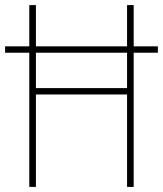

<svg xmlns="http://www.w3.org/2000/svg" viewBox="-20 -734 640 754"><path d="M600 -527H505V0H479V-363H121V0H95V-527H0V-552H95V-714H121V-552H479V-714H505V-552H600ZM479 -527H121V-388H479Z"/></svg>

Font: Noto Sans Mono UI Thin
Style: Regular
Weight: 250
Monospace: yes
Designer: Monotype Design team
Foundry: Monotype Imaging Inc.
Version: Version 1.000